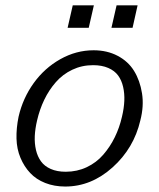

<svg xmlns="http://www.w3.org/2000/svg" viewBox="-20 -680 589 710"><path d="M230 -577.1 249 -660.2H327.1L308.1 -577.1ZM392.1 -577.1 411.1 -660.2H488.8L470.2 -577.1ZM221.2 9.8Q180.7 9.8 147.2 -3.4Q113.8 -16.6 91.6 -40.3Q69.3 -64 55.7 -96.4Q42 -128.9 41 -167.5Q40 -206.1 48.8 -249Q64.5 -316.9 104.5 -372.6Q144.5 -428.2 203.1 -461.2Q261.7 -494.1 326.2 -494.1Q376 -494.1 415 -473.6Q454.1 -453.1 475.8 -417.7Q497.6 -382.3 505.1 -335.2Q512.7 -288.1 499 -234.9Q475.1 -131.8 396.2 -61Q317.4 9.8 221.2 9.8ZM223.1 -44.9Q265.1 -44.9 300.8 -61.8Q336.4 -78.6 361.8 -107.9Q387.2 -137.2 404.5 -172.6Q421.9 -208 431.2 -249Q438.5 -279.8 439.7 -306.9Q440.9 -334 435.3 -358.6Q429.7 -383.3 416.7 -400.9Q403.8 -418.5 380.4 -428.7Q356.9 -439 324.2 -439Q282.7 -439 247.3 -422.1Q211.9 -405.3 186.5 -376.2Q161.1 -347.2 143.8 -311.3Q126.5 -275.4 117.2 -234.9Q109.9 -204.1 108.6 -177Q107.4 -149.9 113 -125.5Q118.7 -101.1 131.6 -83.3Q144.5 -65.4 167.7 -55.2Q190.9 -44.9 223.1 -44.9Z"/></svg>

Font: HK Grotesk Light Italic
Style: Regular
Weight: 300
Italic angle: -13°
Designer: Alfredo Marco Pradil and Stefan Peev
Foundry: Hanken Design Co.
Version: Version 1.000;PS 001.000;hotconv 1.0.88;makeotf.lib2.5.64775